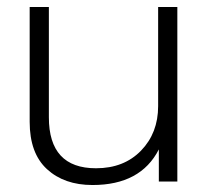

<svg xmlns="http://www.w3.org/2000/svg" viewBox="-20 -520 599 550"><path d="M245 10Q164 10 114.5 -35.5Q65 -81 65 -171V-500H120V-184Q120 -38 255 -38Q335 -38 384 -88.5Q433 -139 433 -216V-500H488V0H435V-92Q383 10 245 10Z"/></svg>

Font: Human Sans Light
Style: Regular
Weight: 300
Designer: Tim Radville
Foundry: Continuum
Version: Version 1.000;FEAKit 1.0